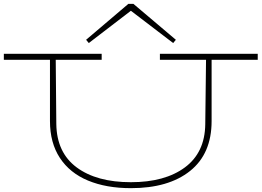

<svg xmlns="http://www.w3.org/2000/svg" viewBox="-20 -966 1361 999"><path d="M1321 -655H1081V-336Q1081 -166 969 -76.5Q857 13 661 13Q533 13 438 -26.5Q343 -66 291.5 -144.5Q240 -223 240 -336V-655H0V-686H509V-655H270L273 -321Q275 -172 379 -95Q483 -18 661 -18Q838 -18 942 -95Q1046 -172 1048 -319L1052 -655H812V-686H1321ZM428 -759 648 -946H674L895 -759L881 -742L661 -910L442 -742Z"/></svg>

Font: BioRhyme Expanded ExtraLight
Style: Regular
Weight: 275
Width: 7
Designer: Aoife Mooney
Foundry: Aoife Mooney Type
Version: Version 1.001